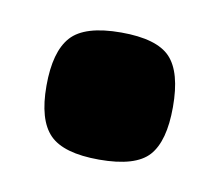

<svg xmlns="http://www.w3.org/2000/svg" viewBox="-36 -409 279 244"><g transform="rotate(10 103.5 -287.0)"><path d="M104 -205Q58 -205 40 -223.5Q22 -242 22 -286Q22 -330 39.5 -349.5Q57 -369 104 -369Q150 -369 167.5 -350.5Q185 -332 185 -287Q185 -243 168 -224Q151 -205 104 -205Z"/></g></svg>

Font: Fredoka Light SemiBold
Style: Regular
Weight: 600
Version: Version 2.001